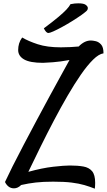

<svg xmlns="http://www.w3.org/2000/svg" viewBox="-20 -1109 641 1152"><path d="M549 23Q519 11 486.5 1.5Q454 -8 410 -13.5Q366 -19 299 -19Q239 -19 195 -14Q151 -9 107 1Q87 21 64 21Q45 21 31.5 10.5Q18 0 10 -17Q27 -54 56 -112Q85 -170 122 -240Q159 -310 198.5 -384.5Q238 -459 276 -528.5Q314 -598 345.5 -655.5Q377 -713 397 -749Q343 -739 297.5 -735.5Q252 -732 238 -732Q160 -732 124.5 -752.5Q89 -773 89 -809Q89 -829 94.5 -847.5Q100 -866 113 -884Q150 -862 206.5 -843.5Q263 -825 345 -825Q377 -825 403.5 -826.5Q430 -828 452 -830Q487 -866 525 -866Q536 -866 554 -862Q572 -858 586.5 -842Q601 -826 601 -789Q573 -785 538.5 -751Q504 -717 465.5 -661.5Q427 -606 386 -535.5Q345 -465 304 -387Q263 -309 224 -230Q185 -151 150 -78Q233 -101 299 -108.5Q365 -116 399 -116Q446 -116 480 -110Q514 -104 532.5 -82Q551 -60 551 -12Q551 -4 550.5 5Q550 14 549 23ZM270 -911Q257 -911 243 -939Q298 -980 329.5 -1006.5Q361 -1033 378 -1051Q395 -1069 403 -1084Q417 -1087 428.5 -1088Q440 -1089 450 -1089Q483 -1089 495 -1079.5Q507 -1070 507 -1061Q507 -1051 500 -1044Q493 -1037 470 -1020Q443 -1001 411.5 -981.5Q380 -962 350.5 -946Q321 -930 299.5 -920.5Q278 -911 270 -911Z"/></svg>

Font: Paprika
Style: Regular
Weight: 400
Designer: Eduardo Rodriguez Tunni
Foundry: Eduardo Rodriguez Tunni
Version: Version 1.010; ttfautohint (v1.8.3)